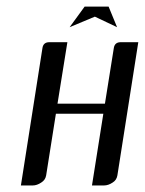

<svg xmlns="http://www.w3.org/2000/svg" viewBox="-20 -567 443 587"><path d="M43.9 0 109.9 -420.9Q112.8 -438 130.9 -438H186L155.8 -250H300.8L328.1 -420.9Q331.1 -438 349.1 -438H402.8L338.9 -30.8Q336.4 -16.1 324.2 -8.8Q311 0 297.9 0H261.2L295.9 -219.2H150.9L121.1 -30.8Q118.7 -16.6 106 -8.8Q92.8 0 80.1 0ZM192.9 -483.9 238.8 -546.9H312L337.9 -483.9L270 -516.1Z"/></svg>

Font: Hhenum
Style: Italic
Weight: 400
Designer: T. Christopher White
Version: Version 1.0